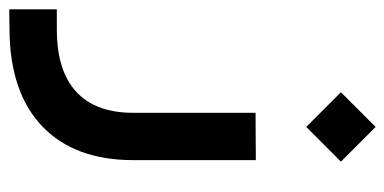

<svg xmlns="http://www.w3.org/2000/svg" viewBox="-236 -388 849 424"><g transform="rotate(90 189.0 -175.5)"><path d="M180.2 -503.4 256.8 -426.8 333.5 -503.4 256.8 -580.1ZM41 124H6.8H-2.9V133.8V219.2V229H6.8L42 228.5C134.8 228 206.1 203.6 255.9 155.8C305.2 108.4 330.1 41.5 330.1 -44.4V-305.7V-315.4H320.3L235.4 -314.9H225.6V-305.2V-44.4C225.6 10.7 210 52.7 179.2 81.1C147.9 109.9 102.1 124 41 124Z"/></g></svg>

Font: Shabnam FD Medium
Style: Regular
Weight: 500
Foundry: DejaVu fonts team - Redesigned by Saber Rastikerdar - Based on Vazir font
Version: Version 5.00;October 20, 2019;FontCreator 12.0.0.2547 64-bit